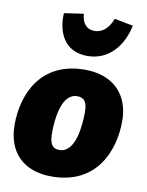

<svg xmlns="http://www.w3.org/2000/svg" viewBox="-93 -906 759 993"><g transform="rotate(10 286.0 -410.0)"><path d="M321 -626C438 -626 506 -719 526 -821L428 -840C411 -793 380 -760 335 -760C292 -760 269 -791 266 -838L164 -823C158 -721 202 -626 321 -626ZM247 20C481 20 557 -165 558 -323C559 -465 471 -554 323 -554C89 -554 13 -370 13 -211C13 -66 100 20 247 20ZM263 -122C227 -122 211 -144 211 -201C211 -270 222 -412 307 -412C344 -412 361 -390 360 -333C359 -264 348 -122 263 -122Z"/></g></svg>

Font: Fira Sans Heavy
Style: Italic
Weight: 900
Italic angle: -8°
Designer: bBox Type GmbH & Carrois Corporate GbR & Edenspiekermann AG
Foundry: bBox Type GmbH & Carrois Corporate GbR & Edenspiekermann AG
Version: Version 4.301;PS 004.301;hotconv 1.0.88;makeotf.lib2.5.64775